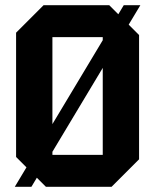

<svg xmlns="http://www.w3.org/2000/svg" viewBox="-20 -720 598 740"><path d="M42 -115V-594L148 -700H401L516 -585V-106L410 0H157ZM182 -577V-123H376V-577ZM37 0 457 -700H521L101 0Z"/></svg>

Font: Tektur SemiCondensed SemiBold
Style: Regular
Weight: 600
Width: 4
Designer: Adam Jagosz
Foundry: Adam Jagosz
Version: Version 1.005;gftools[0.9.30]